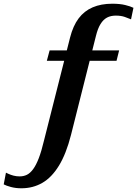

<svg xmlns="http://www.w3.org/2000/svg" viewBox="-139 -777 738 1033"><path d="M128 -506H502L488 -450H113ZM243 -51Q217 51 178 114.5Q139 178 88.5 207Q38 236 -24 236Q-55 236 -80.5 229Q-106 222 -119 215L-107 152Q-103 154 -92 159Q-81 164 -66 168Q-51 172 -33 172Q-12 172 5.5 163.5Q23 155 39 133.5Q55 112 69.5 74.5Q84 37 98 -22L238 -575Q254 -638 284 -678Q314 -718 359.5 -737.5Q405 -757 465 -757Q506 -757 534.5 -750Q563 -743 579 -735L566 -673Q552 -679 532 -686Q512 -693 484 -693Q457 -693 437 -682.5Q417 -672 402 -648Q387 -624 377 -583Z"/></svg>

Font: Roboto Serif 72pt SemiCondensed SemiBold
Style: Italic
Weight: 600
Width: 4
Italic angle: -10°
Designer: Greg Gazdowicz
Foundry: Commercial Type
Version: Version 1.008